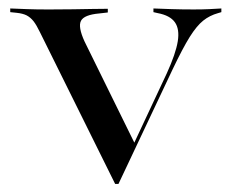

<svg xmlns="http://www.w3.org/2000/svg" viewBox="-20 -435 561 465"><path d="M258.9 10.5 76.6 -357.3Q68.5 -374.2 61.3 -383.5Q54 -392.7 44.8 -397.6Q35.5 -402.4 20.2 -404L4.8 -405.6V-414.5Q23.4 -413.7 45.6 -412.9Q67.7 -412.1 92.7 -412.1H98.4H102.4Q131.5 -412.1 156.9 -412.5Q182.3 -412.9 203.6 -413.3Q225 -413.7 241.1 -413.7V-404.8L220.2 -402.4Q183.9 -399.2 176.2 -384.7Q168.5 -370.2 184.7 -334.7L307.3 -85.5L300 -78.2L383.9 -257.3Q405.6 -304.8 410.5 -334.7Q415.3 -364.5 403.6 -381Q391.9 -397.6 362.1 -403.2L351.6 -405.6V-414.5Q371 -413.7 395.6 -412.9Q420.2 -412.1 449.2 -412.1Q471 -412.1 487.1 -412.9Q503.2 -413.7 516.1 -414.5V-405.6L508.1 -403.2Q487.9 -397.6 472.2 -385.1Q456.5 -372.6 439.5 -345.6Q422.6 -318.5 397.6 -266.1L266.9 10.5Z"/></svg>

Font: Playfair 144pt SemiExpanded Medium
Style: Regular
Weight: 500
Width: 6
Designer: Claus Eggers Sørensen
Foundry: Claus Eggers Sørensen
Version: Version 2.203